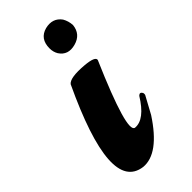

<svg xmlns="http://www.w3.org/2000/svg" viewBox="-158 -450 481 481"><g transform="rotate(-45 82.0 -210.0)"><path d="M167 -376Q164 -346 134.5 -338Q105 -330 90 -353Q84 -363 84 -376Q84 -410 114 -418Q143 -425 159 -403Q166 -391 167 -376ZM149 -270Q70 -88 95 -84Q127 -81 159 -133Q166 -140 171 -131Q172 -127 171 -124Q171 -124 146 -78Q92 5 40 0Q-65 -14 58 -275Q68 -288 116 -284Q151 -281 149 -270Z"/></g></svg>

Font: Sagha
Style: Regular
Weight: 400
Designer: MUHAMMAD YONI
Version: Version 001.000